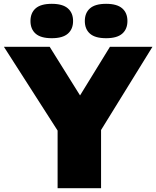

<svg xmlns="http://www.w3.org/2000/svg" viewBox="-52 -985 818 1005"><path d="M249.5 0V-301.5L-31.5 -740H208L367 -485.5L523.5 -740H746L477 -304.5V0ZM503.5 -785Q446 -785 419 -808.8Q392 -832.5 392 -875Q392 -917.5 419 -941.2Q446 -965 503.5 -965Q560.5 -965 587.8 -941.2Q615 -917.5 615 -875Q615 -832.5 587.8 -808.8Q560.5 -785 503.5 -785ZM219 -785Q161.5 -785 134.5 -808.8Q107.5 -832.5 107.5 -875Q107.5 -917.5 134.5 -941.2Q161.5 -965 219 -965Q276 -965 303.2 -941.2Q330.5 -917.5 330.5 -875Q330.5 -832.5 303.2 -808.8Q276 -785 219 -785Z"/></svg>

Font: Encode Sans Semi Expanded Black
Style: Regular
Weight: 900
Width: 6
Designer: Multiple Designers
Foundry: Impallari Type
Version: Version 3.000; ttfautohint (v1.8.3) -l 8 -r 50 -G 200 -x 14 